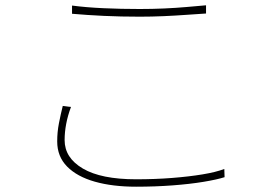

<svg xmlns="http://www.w3.org/2000/svg" viewBox="-20 -698 1040 725"><path d="M252 -677Q305 -670 371 -667Q437 -664 508 -664Q555 -664 599.5 -666Q644 -668 684 -671.5Q724 -675 758 -678V-647Q725 -645 684 -642Q643 -639 598 -637Q553 -635 508 -635Q436 -635 372.5 -638Q309 -641 252 -646ZM248 -294Q236 -262 230 -230.5Q224 -199 224 -169Q224 -102 293 -61.5Q362 -21 494 -21Q565 -21 629 -26Q693 -31 744.5 -39.5Q796 -48 827 -60L828 -29Q800 -20 749 -11.5Q698 -3 632 2Q566 7 494 7Q405 7 338 -12Q271 -31 233.5 -69Q196 -107 196 -164Q196 -199 202.5 -232.5Q209 -266 217 -298Z"/></svg>

Font: Noto Sans TC Thin
Style: Regular
Weight: 100
Designer: Ryoko NISHIZUKA 西塚涼子 (kana, bopomofo & ideographs); Paul D. Hunt (Latin, Greek & Cyrillic); Sandoll Communications 산돌커뮤니
Foundry: Adobe
Version: Version 2.004-H2;hotconv 1.0.118;makeotfexe 2.5.65603